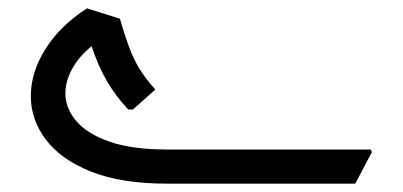

<svg xmlns="http://www.w3.org/2000/svg" viewBox="-20 -441 968 461"><path d="M382 0Q271 0 198.5 -29Q126 -58 90 -106Q54 -154 54 -210Q54 -268 89.5 -324Q125 -380 189 -421L268 -396Q280 -354 291.5 -324Q303 -294 318 -271Q333 -248 353 -226L299 -178H288Q257 -211 236 -247.5Q215 -284 200 -330Q170 -306 153.5 -276Q137 -246 137 -217Q137 -181 163.5 -150Q190 -119 244 -100.5Q298 -82 382 -82H870L873 -76L833 0Z"/></svg>

Font: Fustat Medium
Style: Regular
Weight: 500
Designer: Mohamed Gaber, Khaled Hosny, Laura Garcia Mut
Foundry: Kief Type Foundry, Alif Type Foundry, Hard Type Foundry
Version: Version 1.007